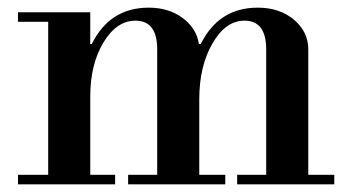

<svg xmlns="http://www.w3.org/2000/svg" viewBox="-20 -482 916 502"><path d="M27 -425V-450H216V-367H220Q267 -462 369 -462Q421 -462 457.5 -435Q494 -408 500 -367H505Q552 -462 654 -462Q711 -462 748.5 -430.5Q786 -399 786 -353V-25H854V0H600V-25H676V-353Q676 -428 619 -428Q570 -428 535.5 -368.5Q501 -309 501 -222V-25H569V0H315V-25H391V-353Q391 -428 334 -428Q285 -428 250.5 -371Q216 -314 216 -230V-25H281V0H27V-25H106V-425Z"/></svg>

Font: Libre Bodoni
Style: Regular
Weight: 400
Designer: Pablo Impallari, Rodrigo Fuenzalida
Foundry: Pablo Impallari, Rodrigo Fuenzalida
Version: Version 1.001